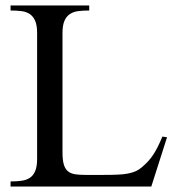

<svg xmlns="http://www.w3.org/2000/svg" viewBox="-20 -682 651 702"><path d="M533.2 0H18.6V-18.6Q40 -18.6 58.1 -21Q76.2 -23.4 88.9 -31.7Q101.6 -40 108.6 -56.4Q115.7 -72.8 115.7 -101.1V-561Q115.7 -589.4 108.6 -605.7Q101.6 -622.1 88.9 -630.6Q76.2 -639.2 58.1 -641.4Q40 -643.6 18.6 -643.6V-662.1H306.2V-643.6Q284.2 -643.6 266.4 -641.4Q248.5 -639.2 235.6 -630.6Q222.7 -622.1 215.6 -605.7Q208.5 -589.4 208.5 -561V-125Q208.5 -96.7 213.4 -80.3Q218.3 -64 228.5 -55.7Q238.8 -47.4 254.4 -44.9Q270 -42.5 292 -42.5H358.9Q389.2 -42.5 410.9 -43.5Q432.6 -44.4 448.7 -47.6Q464.8 -50.8 477.1 -56.4Q489.3 -62 499.5 -71.3Q512.2 -82 521.7 -92.5Q531.2 -103 539.8 -115.7Q548.3 -128.4 556.4 -144.5Q564.5 -160.6 573.7 -182.6L590.8 -180.2Z"/></svg>

Font: Doulos SIL
Style: Regular
Weight: 400
Designer: Walt Agee, Victor Gaultney, Peter Martin, Debbi Hosken
Foundry: SIL International
Version: Version 4.110; 2011; Maintenance release